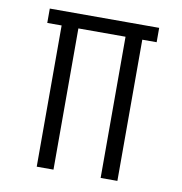

<svg xmlns="http://www.w3.org/2000/svg" viewBox="-75 -720 747 790"><g transform="rotate(10 298.5 -325.0)"><path d="M130 0V-590H70V-650H527V-590H467V0H397V-590H200V0Z"/></g></svg>

Font: Unica One
Style: Regular
Weight: 400
Designer: Eduardo Rodriguez Tunni
Foundry: Eduardo Rodriguez Tunni
Version: Version 2.000; ttfautohint (v1.8.4.7-5d5b);gftools[0.9.23]